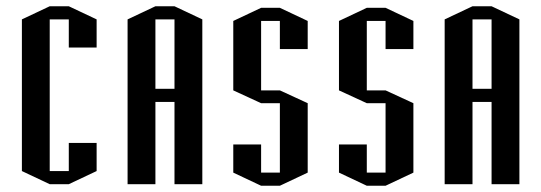

<svg xmlns="http://www.w3.org/2000/svg" viewBox="-20 -552 1730 614"><path d="M200 -532 289 -490V-400H200V-490H139V-5H200V-95H289V-5L200 37H139L50 -5V-490L139 -532Z M538 -532 627 -490V37H538V-226H477V37H388V-490L477 -532ZM538 -268V-490H477V-268Z M726 -90H815V0H875V-222H815L726 -263V-485L815 -527H875L964 -485V-395H875V-485H815V-263H875L964 -222V0L875 42H815L726 0Z M1064 -90H1153V0H1213V-222H1153L1064 -263V-485L1153 -527H1213L1302 -485V-395H1213V-485H1153V-263H1213L1302 -222V0L1213 42H1153L1064 0Z M1552 -532 1641 -490V37H1552V-226H1491V37H1402V-490L1491 -532ZM1552 -268V-490H1491V-268Z"/></svg>

Font: Frankia
Style: Regular
Weight: 400
Version: Version 001.000